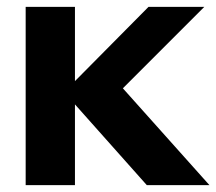

<svg xmlns="http://www.w3.org/2000/svg" viewBox="-20 -541 632 561"><path d="M55 0V-521H199V-304L414 -521H577L339 -283L592 0H409L199 -236V0Z"/></svg>

Font: Rosa Sans
Style: Bold
Weight: 700
Designer: Pentagram / MCKL
Foundry: Pentagram / MCKL
Version: Version 1.005;September 16, 2019;FontCreator 11.5.0.2425 64-